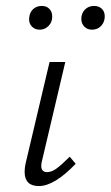

<svg xmlns="http://www.w3.org/2000/svg" viewBox="-20 -622 373 647"><path d="M63 -43Q63 -55 66 -70L147 -413H200L122 -82Q119 -72 119 -63Q119 -42 139 -42Q154 -42 171 -54.5Q188 -67 215 -94L235 -70Q163 5 111 5Q63 5 63 -43ZM78 -557Q78 -563 79 -566Q81 -582 92.5 -592Q104 -602 121 -602Q137 -602 146.5 -592Q156 -582 156 -566Q156 -547 143.5 -534.5Q131 -522 114 -522Q98 -522 88 -532Q78 -542 78 -557ZM254 -558Q254 -577 266 -589.5Q278 -602 297 -602Q313 -602 323 -592.5Q333 -583 333 -567Q333 -548 321 -535Q309 -522 290 -522Q274 -522 264 -532.5Q254 -543 254 -558Z"/></svg>

Font: Ysabeau Semilight
Style: Italic
Weight: 300
Italic angle: -12°
Designer: Christian Thalmann (Catharsis Fonts)
Version: Version 0.003